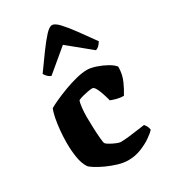

<svg xmlns="http://www.w3.org/2000/svg" viewBox="-192 -876 854 969"><g transform="rotate(-30 235.0 -392.0)"><path d="M265 0Q237 0 205.5 -9.5Q174 -19 144.5 -32.5Q115 -46 94.5 -59Q74 -72 68 -80Q51 -106 44.5 -146.5Q38 -187 38 -230Q38 -266 41.5 -303Q45 -340 51 -370.5Q57 -401 65 -419Q80 -428 109.5 -441.5Q139 -455 175 -468.5Q211 -482 247 -491Q283 -500 311 -500Q332 -500 362 -490Q392 -480 418.5 -465Q445 -450 456 -435Q456 -391 439.5 -354.5Q423 -318 407 -293Q387 -293 366.5 -298.5Q346 -304 334 -309Q328 -332 320.5 -354.5Q313 -377 304.5 -391.5Q296 -406 287 -406Q277 -406 260.5 -403Q244 -400 227.5 -395.5Q211 -391 202 -386Q197 -375 194 -348.5Q191 -322 191 -295Q191 -265 192.5 -229.5Q194 -194 196.5 -167Q199 -140 202 -136Q206 -130 221 -121.5Q236 -113 252.5 -106Q269 -99 277 -99Q297 -99 327.5 -102.5Q358 -106 385 -110Q412 -114 421 -115Q425 -111 430.5 -102Q436 -93 439 -78Q427 -64 401 -46Q375 -28 339.5 -14Q304 0 265 0ZM141 -563Q129 -567 120 -576.5Q111 -586 107 -594Q144 -646 175.5 -689Q207 -732 231 -758Q255 -784 271 -784Q287 -784 311 -758.5Q335 -733 366.5 -690Q398 -647 435 -595Q431 -588 422 -577.5Q413 -567 400 -563L269 -670Z"/></g></svg>

Font: Texturina ExtraBold
Style: Regular
Weight: 800
Designer: Guillermo Torres Carreño
Foundry: Omnibus-Type
Version: Version 1.002; ttfautohint (v1.8.3)